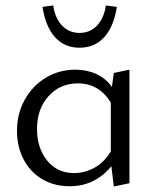

<svg xmlns="http://www.w3.org/2000/svg" viewBox="-20 -674 569 700"><path d="M135 -649 174 -654Q181 -607 206.5 -580.5Q232 -554 270 -554Q308 -554 333.5 -580.5Q359 -607 366 -654L406 -649Q395 -577 360 -538.5Q325 -500 270 -500Q215 -500 180.5 -538.5Q146 -577 135 -649ZM452 -420V-6L395 6L386 -68Q326 5 234 5Q177 5 133.5 -21Q90 -47 66 -93Q42 -139 42 -197Q42 -260 70.5 -311Q99 -362 147.5 -391Q196 -420 255 -420Q297 -420 331.5 -404Q366 -388 388 -357L395 -408ZM384 -122V-300Q341 -370 264 -370Q199 -370 157 -323.5Q115 -277 115 -204Q115 -134 152 -88.5Q189 -43 250 -43Q288 -43 323.5 -62Q359 -81 384 -122Z"/></svg>

Font: Ysabeau Infant
Style: Regular
Weight: 400
Designer: Christian Thalmann (Catharsis Fonts)
Version: Version 0.003